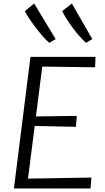

<svg xmlns="http://www.w3.org/2000/svg" viewBox="-20 -1070 596 1090"><path d="M59 0 153 -747H522L520 -688L220 -692L184 -409L416 -412L411 -350L177 -355L139 -56L499 -62L494 0ZM260 -827Q245 -839 224.5 -862.2Q204 -885.5 183 -913Q162 -940.5 145.2 -965.8Q128.5 -991 121 -1007L174 -1050L296 -848ZM469 -827Q447.5 -844.5 421 -876.2Q394.5 -908 370.5 -943.2Q346.5 -978.5 333 -1007L388 -1050L504 -848Z"/></svg>

Font: Merriweather Sans Light
Style: Italic
Weight: 300
Italic angle: -7.5°
Designer: Eben Sorkin
Foundry: Eben Sorkin
Version: Version 2.001; ttfautohint (v1.8.3)